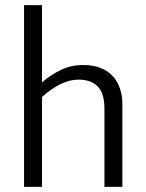

<svg xmlns="http://www.w3.org/2000/svg" viewBox="-20 -730 571 750"><path d="M144 0H74V-710H144V-408Q177 -437 217 -456.5Q257 -476 305 -476Q344 -476 373 -464.5Q402 -453 420.5 -432.5Q439 -412 448.5 -384.5Q458 -357 458 -324V0H388V-305Q388 -366 361.5 -392.5Q335 -419 287 -419Q252 -419 215.5 -401Q179 -383 144 -351Z"/></svg>

Font: Ek Mukta Light
Style: Regular
Weight: 300
Designer: Girish Dalvi and Yashodeep Gholap
Foundry: Ek Type
Version: Version 2.538;PS 1.002;hotconv 16.6.51;makeotf.lib2.5.65220;